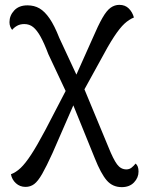

<svg xmlns="http://www.w3.org/2000/svg" viewBox="-20 -543 590 790"><path d="M481 227Q443 227 419 199Q395 171 370 108L273 -131L257 -154L179 -320Q162 -365 147 -392Q132 -419 116.5 -431.5Q101 -444 80 -444Q63 -444 50.5 -437Q38 -430 30 -420Q25 -426 22 -434Q19 -442 19 -452Q19 -479 38.5 -500Q58 -521 93 -521Q121 -521 142.5 -508.5Q164 -496 184 -467Q204 -438 224 -387L305 -213L321 -191L426 62Q446 112 461.5 133Q477 154 500 154Q512 154 521 147Q530 140 538 130Q544 135 547 143Q550 151 550 163Q550 188 531.5 207.5Q513 227 481 227ZM85 226Q62 226 45.5 211Q29 196 25 174Q46 166 65 148Q84 130 108 93.5Q132 57 166 -7L269 -205L295 -140L196 87Q171 142 153.5 172.5Q136 203 120.5 214.5Q105 226 85 226ZM314 -151 280 -204 360 -383Q384 -439 401.5 -469.5Q419 -500 435.5 -511.5Q452 -523 471 -523Q495 -523 510 -508Q525 -493 531 -471Q511 -463 492 -445.5Q473 -428 449 -391.5Q425 -355 390 -289Z"/></svg>

Font: Arima Medium
Style: Regular
Weight: 500
Designer: Joana Correia and Natanael Gama
Foundry: NDISCOVER
Version: Version 1.101;gftools[0.9.23]